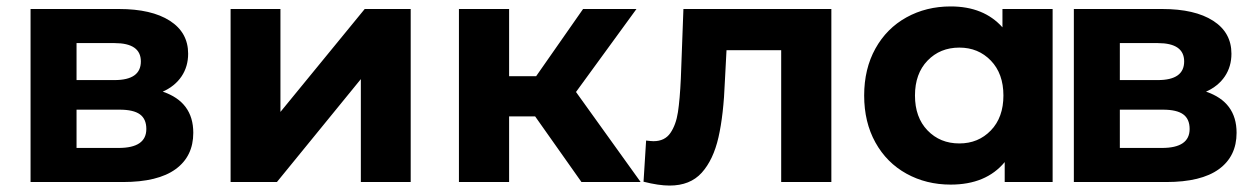

<svg xmlns="http://www.w3.org/2000/svg" viewBox="-20 -566 3906 597"><path d="M581 -153Q581 -80 526 -40Q471 0 362 0H75V-538H350Q451 -538 508 -501.5Q565 -465 565 -399Q565 -359 544.5 -328.5Q524 -298 486 -281Q581 -249 581 -153ZM218 -317H336Q418 -317 418 -375Q418 -432 336 -432H218ZM435 -165Q435 -196 415 -210.5Q395 -225 352 -225H218V-106H349Q435 -106 435 -165Z M697 -538H852V-218L1114 -538H1257V0H1102V-320L841 0H697Z M1644 -204H1563V0H1407V-538H1563V-329H1647L1793 -538H1959L1771 -280L1972 0H1788Z M2565 -538V0H2409V-410H2239L2234 -315Q2230 -209 2214 -139Q2198 -69 2162 -29Q2126 11 2062 11Q2028 11 1981 -1L1989 -129Q2005 -127 2012 -127Q2047 -127 2064.5 -152.5Q2082 -178 2088 -217.5Q2094 -257 2097 -322L2105 -538Z M3253 -538V0H3104V-62Q3046 8 2936 8Q2860 8 2798.5 -26Q2737 -60 2702 -123Q2667 -186 2667 -269Q2667 -352 2702 -415Q2737 -478 2798.5 -512Q2860 -546 2936 -546Q3039 -546 3097 -481V-538ZM3100 -269Q3100 -337 3061 -377.5Q3022 -418 2963 -418Q2903 -418 2864 -377.5Q2825 -337 2825 -269Q2825 -201 2864 -160.5Q2903 -120 2963 -120Q3022 -120 3061 -160.5Q3100 -201 3100 -269Z M3825 -153Q3825 -80 3770 -40Q3715 0 3606 0H3319V-538H3594Q3695 -538 3752 -501.5Q3809 -465 3809 -399Q3809 -359 3788.5 -328.5Q3768 -298 3730 -281Q3825 -249 3825 -153ZM3462 -317H3580Q3662 -317 3662 -375Q3662 -432 3580 -432H3462ZM3679 -165Q3679 -196 3659 -210.5Q3639 -225 3596 -225H3462V-106H3593Q3679 -106 3679 -165Z"/></svg>

Font: mBank
Style: Bold
Weight: 700
Designer: Julieta Ulanovsky
Foundry: Julieta Ulanovsky
Version: Version 7.200